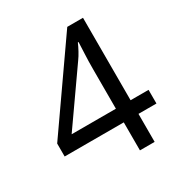

<svg xmlns="http://www.w3.org/2000/svg" viewBox="-169 -840 909 962"><g transform="rotate(-30 286.0 -359.0)"><path d="M552 -162H448V0H363V-162H21V-237L357 -718H448V-241H552ZM363 -466Q363 -518 365 -554.5Q367 -591 368 -624H364Q356 -605 344 -583Q332 -561 321 -546L107 -241H363Z"/></g></svg>

Font: TSCustom
Style: Regular
Weight: 400
Designer: Monotype Design Team
Foundry: Monotype Imaging Inc.
Version: Version 2.004; ttfautohint (v1.8.3) -l 8 -r 50 -G 200 -x 14 